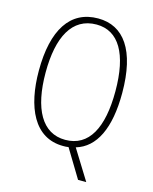

<svg xmlns="http://www.w3.org/2000/svg" viewBox="-130 -903 851 1065"><g transform="rotate(15 295.5 -370.0)"><path d="M535 -451C535 -697 447 -817 300 -817C140 -817 56 -687 56 -452C56 -244 127 -83 294 -83C304 -83 314 -83 325 -85L423 77H470L364 -94C476 -127 535 -249 535 -451ZM95 -452C95 -656 160 -782 300 -782C428 -782 496 -665 496 -451C496 -241 432 -119 296 -119C163 -119 95 -244 95 -452Z"/></g></svg>

Font: Noto Sans Telugu UI Condensed ExtraLight
Style: Regular
Weight: 200
Width: 3
Designer: Jelle Bosma - Monotype Design Team
Foundry: Monotype Imaging Inc.
Version: Version 2.005